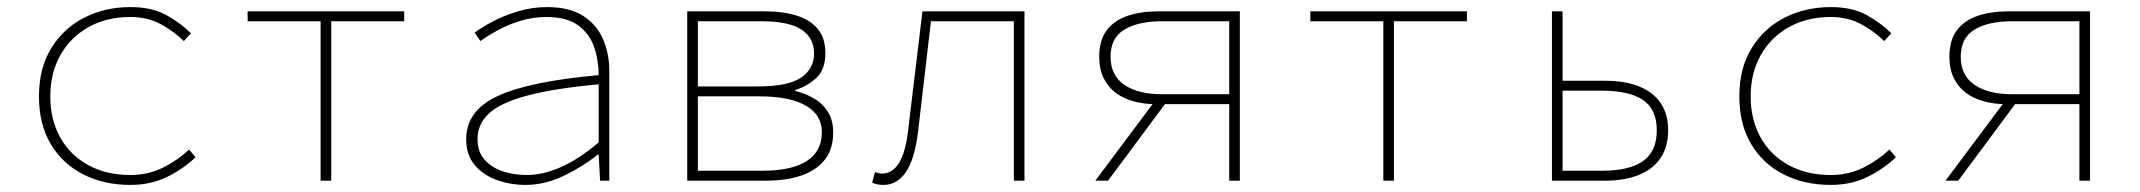

<svg xmlns="http://www.w3.org/2000/svg" viewBox="-20 -510 6040 542"><path d="M348 12Q274 12 215.5 -17.5Q157 -47 123.5 -103Q90 -159 90 -238Q90 -318 125 -374.5Q160 -431 218.5 -460.5Q277 -490 348 -490Q409 -490 449.5 -467.5Q490 -445 519 -416L499 -394Q468 -424 431.5 -443Q395 -462 348 -462Q281 -462 230 -433.5Q179 -405 150.5 -354.5Q122 -304 122 -238Q122 -172 150 -122Q178 -72 229 -44Q280 -16 348 -16Q398 -16 439.5 -36.5Q481 -57 514 -88L532 -66Q496 -32 450.5 -10Q405 12 348 12Z M885 0V-450H679V-478H1121V-450H915V0Z M1464 12Q1422 12 1383.5 -1.5Q1345 -15 1320.5 -43.5Q1296 -72 1296 -117Q1296 -197 1384 -238.5Q1472 -280 1670 -298Q1670 -340 1657 -377.5Q1644 -415 1612 -438.5Q1580 -462 1522 -462Q1484 -462 1448.5 -451Q1413 -440 1384 -424Q1355 -408 1336 -394L1320 -418Q1337 -431 1368.5 -448Q1400 -465 1440.5 -477.5Q1481 -490 1524 -490Q1588 -490 1626.5 -465Q1665 -440 1682.5 -399Q1700 -358 1700 -310V0H1674L1670 -74H1668Q1626 -40 1572 -14Q1518 12 1464 12ZM1466 -16Q1514 -16 1565 -39Q1616 -62 1670 -108V-272Q1541 -260 1466 -239.5Q1391 -219 1359.5 -189Q1328 -159 1328 -118Q1328 -81 1348.5 -58.5Q1369 -36 1400.5 -26Q1432 -16 1466 -16Z M1920 0V-478H2138Q2192 -478 2230.5 -465.5Q2269 -453 2289.5 -427Q2310 -401 2310 -361Q2310 -314 2285 -290.5Q2260 -267 2225 -256V-253Q2251 -247 2275.5 -233.5Q2300 -220 2316 -196Q2332 -172 2332 -136Q2332 -90 2309 -60Q2286 -30 2243.5 -15Q2201 0 2142 0ZM1950 -266H2119Q2205 -266 2241.5 -291Q2278 -316 2278 -359Q2278 -403 2242.5 -426.5Q2207 -450 2129 -450H1950ZM1950 -28H2132Q2215 -28 2257.5 -55.5Q2300 -83 2300 -137Q2300 -186 2254.5 -212Q2209 -238 2124 -238H1950Z M2474 12Q2464 12 2457 10.5Q2450 9 2442 6L2450 -24Q2455 -23 2459.5 -21.5Q2464 -20 2470 -20Q2500 -20 2518.5 -51Q2537 -82 2544 -146Q2554 -229 2564 -312Q2574 -395 2584 -478H2872V0H2842V-450H2608Q2599 -373 2590 -296Q2581 -219 2572 -142Q2563 -63 2538 -25.5Q2513 12 2474 12Z M3450 0V-216H3242Q3209 -216 3180 -224Q3151 -232 3129.5 -248Q3108 -264 3095.5 -289.5Q3083 -315 3083 -350Q3083 -397 3104.5 -425Q3126 -453 3163.5 -465.5Q3201 -478 3250 -478H3480V0ZM3260 -244H3450V-450H3260Q3193 -450 3154 -426.5Q3115 -403 3115 -350Q3115 -297 3154 -270.5Q3193 -244 3260 -244ZM3072 0 3244 -230 3270 -218 3108 0Z M3885 0V-450H3679V-478H4121V-450H3915V0Z M4361 0V-478H4391V-282H4511Q4567 -282 4607 -266Q4647 -250 4668 -219Q4689 -188 4689 -142Q4689 -96 4668 -64.5Q4647 -33 4607 -16.5Q4567 0 4511 0ZM4391 -28H4501Q4580 -28 4618.5 -55.5Q4657 -83 4657 -142Q4657 -201 4618.5 -227.5Q4580 -254 4501 -254H4391Z M5148 12Q5074 12 5015.5 -17.5Q4957 -47 4923.5 -103Q4890 -159 4890 -238Q4890 -318 4925 -374.5Q4960 -431 5018.5 -460.5Q5077 -490 5148 -490Q5209 -490 5249.5 -467.5Q5290 -445 5319 -416L5299 -394Q5268 -424 5231.5 -443Q5195 -462 5148 -462Q5081 -462 5030 -433.5Q4979 -405 4950.5 -354.5Q4922 -304 4922 -238Q4922 -172 4950 -122Q4978 -72 5029 -44Q5080 -16 5148 -16Q5198 -16 5239.5 -36.5Q5281 -57 5314 -88L5332 -66Q5296 -32 5250.5 -10Q5205 12 5148 12Z M5850 0V-216H5642Q5609 -216 5580 -224Q5551 -232 5529.5 -248Q5508 -264 5495.5 -289.5Q5483 -315 5483 -350Q5483 -397 5504.5 -425Q5526 -453 5563.5 -465.5Q5601 -478 5650 -478H5880V0ZM5660 -244H5850V-450H5660Q5593 -450 5554 -426.5Q5515 -403 5515 -350Q5515 -297 5554 -270.5Q5593 -244 5660 -244ZM5472 0 5644 -230 5670 -218 5508 0Z"/></svg>

Font: Source Code Pro ExtraLight
Style: Regular
Weight: 200
Monospace: yes
Designer: Paul D. Hunt, Teo Tuominen
Foundry: Adobe
Version: Version 1.026;hotconv 1.1.0;makeotfexe 2.6.0